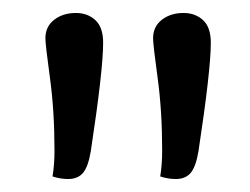

<svg xmlns="http://www.w3.org/2000/svg" viewBox="-20 -757 385 296"><path d="M50 -698Q50 -716 63.5 -726.5Q77 -737 97 -737Q115 -737 127 -726Q139 -715 139 -691Q139 -649 120 -524Q116 -500 108 -490.5Q100 -481 85 -481Q73 -481 61 -485Q64 -503 64 -525Q64 -586 57 -637Q50 -688 50 -698ZM216 -698Q216 -716 229.5 -726.5Q243 -737 263 -737Q281 -737 293 -726Q305 -715 305 -691Q305 -649 286 -524Q282 -500 274 -490.5Q266 -481 251 -481Q239 -481 227 -485Q230 -503 230 -525Q230 -586 223 -637Q216 -688 216 -698Z"/></svg>

Font: Overlock SC
Style: Regular
Weight: 400
Designer: Dario Muhafara
Foundry: Dario Manuel Muhafara
Version: Version 1.001